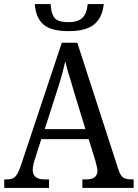

<svg xmlns="http://www.w3.org/2000/svg" viewBox="-20 -924 677 944"><path d="M1 -42H17Q43 -42 56.5 -57Q70 -72 86 -120L284 -714H360L562 -91Q571 -62 584.5 -52Q598 -42 626 -42H637V0H385V-42H405Q459 -42 459 -85Q459 -97 449 -133L416 -240H183L151 -140Q141 -108 141 -89Q141 -42 199 -42H221V0H1ZM400 -289 344 -472 333 -510Q310 -581 301 -623Q287 -560 262 -482L200 -289ZM151 -904H229Q231 -867 240.5 -848Q250 -829 268.5 -822Q287 -815 320 -815Q361 -815 384 -835.5Q407 -856 411 -904H490Q484 -839 444 -805Q404 -771 318 -771Q230 -771 193 -804Q156 -837 151 -904Z"/></svg>

Font: Noto Serif Narrow
Style: Regular
Weight: 400
Width: 4
Designer: Monotype Design Team
Foundry: Monotype Imaging Inc.
Version: Version 1.001